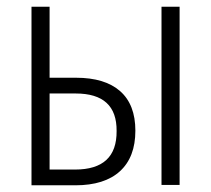

<svg xmlns="http://www.w3.org/2000/svg" viewBox="-20 -553 630 573"><path d="M74 0V-533H128V-321H207Q293 -321 338.5 -281Q384 -241 384 -163Q384 -84 338 -42Q292 0 205 0ZM462 -1V-533H516V-1ZM128 -47H204Q329 -47 328 -162Q329 -274 206 -274H128Z"/></svg>

Font: Noto Sans Condensed Light
Style: Regular
Weight: 300
Width: 3
Designer: Monotype Design Team
Foundry: Monotype Imaging Inc.
Version: Version 2.013; ttfautohint (v1.8.4.7-5d5b)